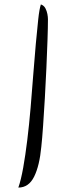

<svg xmlns="http://www.w3.org/2000/svg" viewBox="-20 -717 311 869"><path d="M63 132Q75 98 85 42Q95 -14 103.5 -83.5Q112 -153 118.5 -229Q125 -305 130.5 -379Q136 -453 142 -517.5Q148 -582 153 -629Q158 -676 165 -697Q179 -692 185.5 -679.5Q192 -667 194.5 -653.5Q197 -640 197 -630Q197 -594 195 -536Q193 -478 190 -409.5Q187 -341 183 -273Q179 -205 175 -147Q171 -89 167 -53Q159 33 134.5 82.5Q110 132 63 132Z"/></svg>

Font: Dancing Script Medium
Style: Regular
Weight: 500
Designer: Pablo Impallari
Foundry: Pablo Impallari
Version: Version 2.000